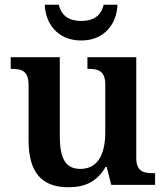

<svg xmlns="http://www.w3.org/2000/svg" viewBox="-20 -776 695 806"><path d="M321 -606C422 -606 471 -681 473 -756H415C404 -708 370 -688 321 -688C272 -688 238 -708 227 -756H168C170 -681 219 -606 321 -606ZM267 10C334 10 386 -11 423 -75H428L447 0H631V-49H624C584 -49 552 -55 552 -113V-536H347V-487H350C391 -487 422 -480 422 -420V-223C422 -128 391 -67 317 -67C250 -67 231 -120 231 -206V-536H25V-487H28C75 -487 100 -476 100 -417V-187C100 -52 155 10 267 10Z"/></svg>

Font: Noto Serif Devanagari SemiBold
Style: Regular
Weight: 600
Designer: Universal Thirst, Indian Type Foundry and the Monotype Design Team
Foundry: Monotype Imaging Inc.
Version: Version 2.004